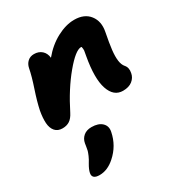

<svg xmlns="http://www.w3.org/2000/svg" viewBox="-208 -691 1104 1184"><g transform="rotate(-30 343.5 -99.0)"><path d="M540 -22.9Q474.1 -22.9 448.5 -99.4Q422.9 -175.8 449.2 -321.8Q454.6 -347.2 455.6 -358.2Q456.5 -369.1 453.1 -384.8L449.2 -386.2Q409.7 -386.2 332.8 -293.9Q255.9 -201.7 189 -67.9Q172.9 -36.1 151.9 -22.5Q130.9 -8.8 101.1 -8.8Q67.4 -8.8 48.8 -30.3Q30.3 -51.8 27.8 -88.4Q25.4 -125 34.2 -173.8Q45.9 -230.5 71.5 -306.6Q97.2 -382.8 106.9 -434.1Q112.3 -460.9 130.4 -477.5Q148.4 -494.1 175.8 -494.1Q209 -494.1 230.7 -474.9Q252.4 -455.6 255.9 -421.9Q308.1 -484.9 372.6 -519Q437 -553.2 496.1 -553.2Q568.4 -553.2 604 -507.1Q639.6 -460.9 626 -392.1Q611.8 -319.8 606.7 -275.1Q601.6 -230.5 605.7 -199.2Q609.9 -168 625 -150.9Q644.5 -128.9 637.2 -92.8Q631.8 -62.5 606.9 -42.7Q582 -22.9 540 -22.9ZM154.8 355Q127.4 355 116 344.2Q104.5 333.5 108.9 313Q113.3 291 131.8 259.8Q145.5 238.3 154.1 218.3Q162.6 198.2 165.3 188.2Q168 178.2 170.4 160.9Q172.9 143.6 173.8 139.2Q179.2 109.9 200.9 91.6Q222.7 73.2 257.8 73.2Q307.1 73.2 332.3 97.7Q357.4 122.1 349.1 160.2Q331.5 249 263.2 309.1Q211.9 355 154.8 355Z"/></g></svg>

Font: Shantell Sans Irregular Bouncy
Style: Italic
Weight: 800
Italic angle: -11.31°
Designer: Stephen Nixon, Anya Danilova, Shantell Martin
Foundry: Arrow Type
Version: Version 1.006;[9816181b4]